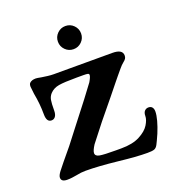

<svg xmlns="http://www.w3.org/2000/svg" viewBox="-123 -761 808 873"><g transform="rotate(-20 280.5 -325.0)"><path d="M303 0Q211 -10 150 -10Q128 -10 105 -5Q94 -3 82.5 -1.5Q71 0 59 0Q30 0 30 -20Q30 -26 33.5 -33Q37 -40 43 -48L47 -53Q59 -68 71 -83Q95 -112 119 -141L170 -207Q274 -340 304 -382Q317 -404 317 -413Q317 -419 311 -420.5Q305 -422 289 -422H257Q197 -422 170.5 -417.5Q144 -413 127 -395Q116 -383 113 -367Q110 -351 110 -316Q110 -298 103 -288Q96 -278 84 -278Q60 -278 60 -316Q60 -367 50 -419Q46 -449 46 -455Q46 -467 51 -472Q61 -482 81 -482Q87 -482 107 -478Q120 -476 135.5 -474Q151 -472 165 -472H448Q497 -472 497 -442Q497 -433 493 -427Q489 -421 480 -414Q475 -410 470 -405Q463 -398 435 -364L417 -342Q394 -314 371 -285Q294 -193 230 -109Q214 -84 214 -72Q214 -57 235 -53.5Q256 -50 311 -50H338Q393 -50 427.5 -68Q462 -86 476.5 -109.5Q491 -133 491 -151Q491 -167 498.5 -175Q506 -183 517 -183Q529 -183 535 -175.5Q541 -168 541 -155Q541 -138 534 -112Q527 -86 515 -57Q499 -21 493 -10Q486 3 476 6.5Q466 10 443 10Q391 10 303 0ZM233 -604Q233 -627.2 249.4 -643.6Q265.8 -660 289 -660Q312.2 -660 328.6 -643.6Q345 -627.2 345 -604Q345 -580.8 328.6 -564.4Q312.2 -548 289 -548Q265.8 -548 249.4 -564.4Q233 -580.8 233 -604Z"/></g></svg>

Font: Raigarh
Style: Regular
Weight: 400
Designer: jaikishan Patel
Foundry: MagicType
Version: Version 1.000;FEAKit 1.0